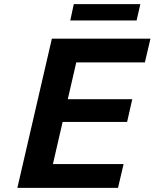

<svg xmlns="http://www.w3.org/2000/svg" viewBox="-20 -909 748 929"><path d="M64 0 231 -722H708L681 -607H349L308 -429H620L595 -319H283L236 -115H578L551 0ZM320 -810 337 -889H659L641 -810Z"/></svg>

Font: Perun
Style: Bold Italic
Weight: 700
Italic angle: -12°
Foundry: Copyright (c) Stefan Peev, Context Ltd, 2016
Version: Version 1.027